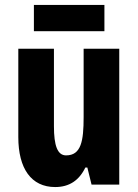

<svg xmlns="http://www.w3.org/2000/svg" viewBox="-20 -797 558 776"><path d="M402 -777H117V-671H402ZM462 -600H318V-324C318 -227 308 -169 247 -169C212 -169 198 -209 198 -287V-600H54V-243C54 -116 106 -41 203 -41C260 -41 300 -68 325 -120H333L350 -51H462Z"/></svg>

Font: Noto Sans Tamil UI ExtraCondensed ExtraBold
Style: Regular
Weight: 800
Width: 2
Designer: Jelle Bosma - Monotype Design Team
Foundry: Monotype Imaging Inc.
Version: Version 2.004